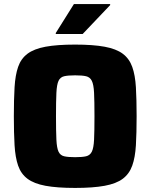

<svg xmlns="http://www.w3.org/2000/svg" viewBox="-20 -915 739 943"><path d="M349 8Q260 8 203.5 -2.5Q147 -13 115 -37Q83 -61 69 -101.5Q55 -142 51.5 -202Q48 -262 48 -344Q48 -426 51.5 -486Q55 -546 69 -586.5Q83 -627 115 -651Q147 -675 203.5 -685.5Q260 -696 349 -696Q437 -696 494 -685.5Q551 -675 583 -651Q615 -627 629.5 -586.5Q644 -546 647.5 -486Q651 -426 651 -344Q651 -262 647.5 -202Q644 -142 629.5 -101.5Q615 -61 583 -37Q551 -13 494 -2.5Q437 8 349 8ZM349 -143Q384 -143 403 -147.5Q422 -152 431 -170Q440 -188 442 -229Q444 -270 444 -344Q444 -418 442 -459Q440 -500 431 -518Q422 -536 403 -540.5Q384 -545 349 -545Q314 -545 295 -540.5Q276 -536 267.5 -518Q259 -500 257 -459Q255 -418 255 -344Q255 -270 257 -229Q259 -188 267.5 -170Q276 -152 295 -147.5Q314 -143 349 -143ZM254 -748V-753L343 -895H521V-890L386 -748Z"/></svg>

Font: Saira ExtraBold
Style: Regular
Weight: 800
Designer: Hector Gatti with collaboration of the Omnibus-Type team
Foundry: Omnibus-Type
Version: Version 1.100; ttfautohint (v1.8.3)